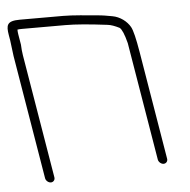

<svg xmlns="http://www.w3.org/2000/svg" viewBox="-57 -526 608 615"><g transform="rotate(-5 247.5 -219.0)"><path d="M95 30 28.5 -369C26.8 -379.7 25.7 -391 25.3 -403L19.6 -437C18.7 -442.3 18.3 -447.3 18.3 -452C22.2 -452.7 27.4 -453 33.8 -453H173C204.6 -453 249.4 -449.3 307.6 -442C317.9 -440.8 330.4 -436.4 345 -429C351.9 -423.9 359.2 -406.9 366.6 -378L429.9 2C431.3 9.9 439.5 17 447.4 17C455.4 17 461.3 9.9 459.9 2L401.8 -347C394.6 -390 388 -417.1 381.8 -428.3C371.2 -447.3 349.5 -464 324.7 -468.3L300.5 -472.5C294.7 -473.5 285.8 -474.5 273.7 -475.6C246.4 -477.9 199.9 -483 168 -483H28.8C-13.7 -483 -16.1 -469 -10.8 -437L-7.9 -420L-1.5 -369L65 30C66.3 37.9 74.6 45 82.5 45C90.4 45 96.3 37.9 95 30Z"/></g></svg>

Font: MewTooHand
Style: WideLta
Weight: 400
Designer: Mew Too, Robert Jablonski
Version: Version 0.77